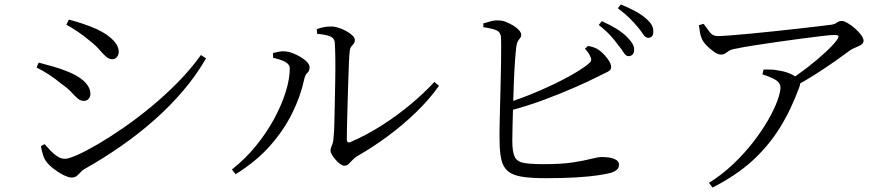

<svg xmlns="http://www.w3.org/2000/svg" viewBox="-20 -801 4015 862"><path d="M302 -4Q287 -4 263.5 -16Q240 -28 218.5 -45Q197 -62 186 -78Q177 -91 171 -112.5Q165 -134 164 -145L180 -154Q194 -138 208.5 -123Q223 -108 239 -98Q255 -88 272 -88Q288 -88 327.5 -105.5Q367 -123 420 -154Q473 -185 534.5 -227.5Q596 -270 659 -322Q722 -374 779.5 -432.5Q837 -491 882 -554L905 -539Q862 -464 802.5 -394Q743 -324 671.5 -261Q600 -198 520.5 -143Q441 -88 359 -42Q349 -36 341 -27Q333 -18 324.5 -11Q316 -4 302 -4ZM357 -348Q341 -348 328.5 -359Q316 -370 300.5 -387Q285 -404 258 -423Q230 -446 203 -464Q176 -482 144 -498L154 -520Q192 -510 223 -501Q254 -492 288 -478Q319 -465 341 -449.5Q363 -434 374.5 -416Q386 -398 386 -379Q386 -371 382.5 -364Q379 -357 372.5 -352.5Q366 -348 357 -348ZM484 -535Q470 -535 456.5 -546.5Q443 -558 426.5 -577.5Q410 -597 383 -618Q357 -640 328 -659.5Q299 -679 278 -690L289 -713Q317 -706 350 -695Q383 -684 415 -670Q450 -653 471 -636Q492 -619 502.5 -602.5Q513 -586 513 -568Q513 -555 505 -545Q497 -535 484 -535Z M1526 -57Q1518 -57 1507.5 -64.5Q1497 -72 1487 -83.5Q1477 -95 1470.5 -106Q1464 -117 1464 -124Q1464 -134 1467 -140.5Q1470 -147 1473.5 -157.5Q1477 -168 1478 -188Q1480 -205 1481 -243.5Q1482 -282 1483 -332.5Q1484 -383 1485 -436Q1486 -489 1485.5 -535Q1485 -581 1483 -610Q1482 -629 1462.5 -637.5Q1443 -646 1404 -649L1402 -670Q1421 -677 1436 -679.5Q1451 -682 1468 -682Q1483 -682 1501 -676Q1519 -670 1535.5 -661Q1552 -652 1562.5 -641.5Q1573 -631 1573 -622Q1573 -611 1568 -605Q1563 -599 1557 -591.5Q1551 -584 1550 -569Q1548 -556 1546.5 -519Q1545 -482 1543.5 -433Q1542 -384 1540.5 -333Q1539 -282 1538 -240Q1537 -198 1537 -176Q1537 -157 1553 -163Q1625 -194 1694 -238Q1763 -282 1823.5 -332.5Q1884 -383 1930 -433L1951 -416Q1908 -355 1848 -297Q1788 -239 1719.5 -188.5Q1651 -138 1582 -99Q1571 -92 1562 -82Q1553 -72 1545 -64.5Q1537 -57 1526 -57ZM1021 -40Q1081 -87 1129 -146Q1177 -205 1211 -268Q1245 -331 1263 -389.5Q1281 -448 1281 -493Q1281 -509 1267.5 -518.5Q1254 -528 1236 -533.5Q1218 -539 1206 -542V-563Q1217 -566 1232.5 -569Q1248 -572 1264 -570Q1277 -569 1295 -562Q1313 -555 1330.5 -544.5Q1348 -534 1359 -522Q1370 -510 1370 -499Q1370 -483 1360 -474Q1350 -465 1346 -446Q1330 -370 1292 -293Q1254 -216 1192 -146Q1130 -76 1038 -19Z M2800 -549Q2789 -550 2780 -565Q2771 -580 2756 -598Q2741 -619 2720 -642Q2699 -665 2668 -689L2682 -706Q2720 -689 2748 -671.5Q2776 -654 2794 -636Q2812 -618 2820 -604Q2828 -590 2827 -576Q2827 -563 2819 -555.5Q2811 -548 2800 -549ZM2429 -1Q2362 -1 2321 -8Q2280 -15 2259 -33.5Q2238 -52 2230.5 -86Q2223 -120 2223 -172Q2222 -195 2223 -234.5Q2224 -274 2225 -322Q2226 -370 2227.5 -420.5Q2229 -471 2229.5 -516Q2230 -561 2230 -593.5Q2230 -626 2229 -637Q2226 -658 2208 -665.5Q2190 -673 2150 -679V-696Q2167 -701 2185.5 -706Q2204 -711 2221 -709Q2236 -709 2253 -702Q2270 -695 2285.5 -685.5Q2301 -676 2310.5 -665Q2320 -654 2320 -646Q2320 -636 2315 -630Q2310 -624 2305 -615.5Q2300 -607 2298 -591Q2295 -568 2292 -525Q2289 -482 2287 -429.5Q2285 -377 2283.5 -325Q2282 -273 2281 -231.5Q2280 -190 2280 -169Q2280 -120 2290.5 -97.5Q2301 -75 2332 -69.5Q2363 -64 2422 -64Q2502 -64 2553 -72Q2604 -80 2634.5 -88Q2665 -96 2682 -96Q2717 -96 2738 -87.5Q2759 -79 2759 -62Q2759 -47 2749.5 -39Q2740 -31 2726 -26Q2705 -20 2665 -14Q2625 -8 2566 -4.5Q2507 -1 2429 -1ZM2249 -336Q2323 -360 2394.5 -390.5Q2466 -421 2524.5 -452.5Q2583 -484 2618 -511Q2631 -521 2633.5 -528.5Q2636 -536 2630 -548Q2626 -558 2619.5 -566.5Q2613 -575 2606 -582L2620 -595Q2635 -592 2646.5 -588Q2658 -584 2668 -577Q2688 -563 2706 -539.5Q2724 -516 2724 -500Q2724 -486 2706 -477.5Q2688 -469 2660 -455Q2623 -436 2561.5 -409Q2500 -382 2422.5 -353Q2345 -324 2256 -301ZM2889 -631Q2877 -632 2867.5 -647Q2858 -662 2842 -681Q2826 -700 2806.5 -719.5Q2787 -739 2754 -764L2767 -781Q2804 -766 2832.5 -750.5Q2861 -735 2879 -719Q2899 -702 2906.5 -687.5Q2914 -673 2913 -657Q2913 -644 2906.5 -637.5Q2900 -631 2889 -631Z M3519 -437Q3562 -465 3606 -499Q3650 -533 3685.5 -566Q3721 -599 3737 -621Q3747 -635 3744 -639.5Q3741 -644 3725 -644Q3711 -644 3672 -639.5Q3633 -635 3580.5 -628Q3528 -621 3471.5 -613Q3415 -605 3364.5 -597Q3314 -589 3281 -582Q3262 -579 3252.5 -572.5Q3243 -566 3236 -561Q3229 -556 3217 -556Q3204 -556 3187 -567.5Q3170 -579 3154 -595Q3138 -611 3131 -627Q3125 -640 3122.5 -655.5Q3120 -671 3118 -688L3139 -694Q3155 -672 3167.5 -655.5Q3180 -639 3202 -639Q3218 -639 3257.5 -642Q3297 -645 3349.5 -650Q3402 -655 3459 -661Q3516 -667 3568.5 -673Q3621 -679 3659.5 -683.5Q3698 -688 3712 -690Q3727 -692 3737 -699.5Q3747 -707 3759 -707Q3769 -707 3785.5 -697.5Q3802 -688 3818.5 -673.5Q3835 -659 3846 -644Q3857 -629 3857 -618Q3857 -607 3846 -600Q3835 -593 3820.5 -587.5Q3806 -582 3795 -574Q3771 -556 3730 -527Q3689 -498 3639.5 -466.5Q3590 -435 3539 -408ZM3163 20Q3222 -17 3272 -64.5Q3322 -112 3361.5 -163Q3401 -214 3428.5 -262Q3456 -310 3470 -348.5Q3484 -387 3484 -407Q3484 -430 3460 -443.5Q3436 -457 3403 -467L3408 -489Q3430 -489 3444.5 -488.5Q3459 -488 3472 -485Q3502 -481 3525.5 -471Q3549 -461 3560 -449Q3569 -441 3571.5 -433.5Q3574 -426 3569 -411Q3532 -309 3481 -227Q3430 -145 3357.5 -79Q3285 -13 3179 41Z"/></svg>

Font: Noto Serif SC ExtraLight
Style: Regular
Weight: 400
Version: Version 2.002-H1;hotconv 1.1.0;makeotfexe 2.6.0